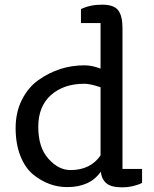

<svg xmlns="http://www.w3.org/2000/svg" viewBox="-20 -792 658 823"><path d="M589 -68V-8Q550 11 503.5 11Q457 11 436.5 -6Q416 -23 412 -56Q366 10 268 10Q189 10 122 -44Q88 -72 67.5 -123.5Q47 -175 47 -243Q47 -311 74 -364.5Q101 -418 145 -449Q234 -512 342 -512Q374 -512 411 -498V-693H327V-753Q366 -772 417.5 -772Q469 -772 487 -747.5Q505 -723 505 -673V-68ZM342 -433Q253 -433 198.5 -384.5Q144 -336 144 -248Q144 -160 187.5 -111.5Q231 -63 282 -63Q368 -63 411 -126V-418Q366 -433 342 -433Z"/></svg>

Font: Belgrano
Style: Regular
Weight: 400
Designer: Daniel Hernandez
Foundry: Daniel Hernndez
Version: Version 1.003